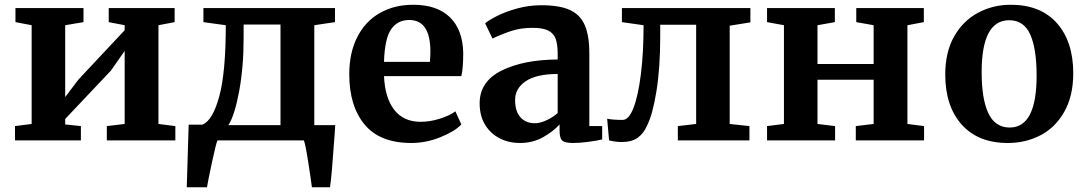

<svg xmlns="http://www.w3.org/2000/svg" viewBox="-20 -590 4577 807"><path d="M331 -556V-497L254 -484V-182L310 -256L504 -463V-484L437 -497V-556H714V-497L646 -484V-69L717 -60V0H429V-60L504 -69V-376L446 -293L254 -90V-67L320 -60V0H43V-60L113 -69V-484L45 -497V-556Z M1386 -18Q1374 155 1367 197H1291Q1287 164 1275 88Q1263 12 1257 0H894Q888 13 871 92Q854 171 850 197H765L773 -66H831Q874 -84 901.5 -184.5Q929 -285 929 -484L835 -497V-556H1388V-497L1301 -484V-64H1389ZM940 -64H1159V-487H1004V-432Q1004 -307 985 -205.5Q966 -104 940 -64Z M1448 -278Q1448 -368 1481.5 -434Q1515 -500 1576 -535Q1637 -570 1717 -570Q1817 -570 1871 -517.5Q1925 -465 1927 -368Q1927 -302 1919 -270H1594Q1598 -179 1637 -128.5Q1676 -78 1748 -78Q1787 -78 1828.5 -91Q1870 -104 1894 -122L1919 -67Q1892 -38 1831.5 -13.5Q1771 11 1709 11Q1577 11 1512.5 -66.5Q1448 -144 1448 -278ZM1787 -330Q1789 -358 1789 -373Q1789 -506 1700 -506Q1651 -506 1624 -467Q1597 -428 1594 -330Z M2324 -340V-363Q2324 -404 2315.5 -427Q2307 -450 2284.5 -461.5Q2262 -473 2219 -473Q2170 -473 2131 -460.5Q2092 -448 2050 -428L2019 -492Q2034 -505 2069.5 -523Q2105 -541 2154 -554.5Q2203 -568 2255 -568Q2332 -568 2375.5 -548Q2419 -528 2438 -484Q2457 -440 2457 -366V-60H2511V-4Q2491 1 2454 6Q2417 11 2389 11Q2355 11 2343.5 1Q2332 -9 2332 -40V-67Q2305 -37 2262 -13Q2219 11 2165 11Q2119 11 2080.5 -8.5Q2042 -28 2019 -65.5Q1996 -103 1996 -156Q1996 -247 2087.5 -293Q2179 -339 2324 -340ZM2324 -115V-279Q2234 -279 2189.5 -248.5Q2145 -218 2145 -170Q2145 -122 2167.5 -97Q2190 -72 2229 -72Q2250 -72 2277 -84.5Q2304 -97 2324 -115Z M2700 -63Q2686 -30 2661 -11.5Q2636 7 2592 7Q2568 7 2540 0L2532 -91Q2555 -86 2597 -86Q2623 -86 2642.5 -136Q2662 -186 2673.5 -276.5Q2685 -367 2685 -484L2594 -497V-556H3134V-496L3047 -482V-69L3130 -60V0H2829V-60L2906 -69V-486H2755V-436Q2755 -304 2739 -206Q2723 -108 2700 -63Z M3489 -556V-497L3416 -484V-321H3652V-484L3579 -497V-556H3863V-497L3794 -484V-69L3864 -60V0H3577V-60L3652 -69V-255H3416V-69L3490 -60V0H3204V-60L3275 -69V-484L3204 -497V-556Z M4228 -570Q4354 -570 4422.5 -492.5Q4491 -415 4491 -282Q4491 -187 4453.5 -120.5Q4416 -54 4353.5 -21.5Q4291 11 4216 11Q4091 11 4022 -66.5Q3953 -144 3953 -277Q3953 -371 3990.5 -437Q4028 -503 4091 -536.5Q4154 -570 4228 -570ZM4337 -272Q4337 -386 4310 -445.5Q4283 -505 4222 -505Q4106 -505 4106 -287Q4106 -173 4134.5 -113.5Q4163 -54 4224 -54Q4337 -54 4337 -272Z"/></svg>

Font: Koeln Type Serif
Style: Bold
Weight: 700
Designer: Eben Sorkin
Foundry: Eben Sorkin
Version: Version 2.002